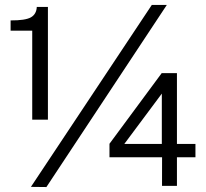

<svg xmlns="http://www.w3.org/2000/svg" viewBox="-20 -751 832 775"><path d="M110.1 -268V-627.2H22.8V-668.6Q82.2 -668.3 104.7 -681Q127.1 -693.8 128.5 -723H173.4V-268ZM653.3 -731 167.3 4 104.8 3.3 592.7 -731ZM632.6 -455.7H694.2V-170H768.9V-116.1H694.2V-0.8H634L634.2 -116.1H421.9V-170.7ZM481.8 -170H633.2V-373.2Z"/></svg>

Font: Public Sans Thin
Style: Regular
Weight: 100
Designer: The Public Sans project authors (U.S. Web Design System). Libre Franklin designed by Pablo Impallari and Rodrigo Fuenzal
Version: Version 1.008